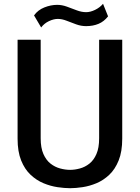

<svg xmlns="http://www.w3.org/2000/svg" viewBox="-20 -979 736 1010"><path d="M349 11Q319 11 282.2 5.5Q245.5 0 208.8 -15.2Q172 -30.5 141 -59.5Q110 -88.5 91.2 -135Q72.5 -181.5 72.5 -249.5V-770H194V-251.5Q194 -201 208.5 -168.5Q223 -136 246.2 -118Q269.5 -100 296.5 -92.8Q323.5 -85.5 349 -85.5Q373.5 -85.5 400.2 -92.8Q427 -100 450 -118Q473 -136 487.2 -168.5Q501.5 -201 501.5 -251.5V-770H623V-249.5Q623 -181.5 604.2 -135Q585.5 -88.5 554.8 -59.5Q524 -30.5 487.5 -15.2Q451 0 414.5 5.5Q378 11 349 11ZM196.5 -834.5 159 -898Q179.5 -926.5 213.5 -940Q247.5 -953.5 281 -953.5Q306 -953.5 332 -944Q358 -934.5 383.5 -924.8Q409 -915 433.5 -915Q455 -915 480 -927Q505 -939 522 -959L548.5 -893Q527 -865.5 498 -853.5Q469 -841.5 433 -841.5Q406.5 -841.5 380.5 -851Q354.5 -860.5 330.2 -870Q306 -879.5 284 -879.5Q262.5 -879.5 237.5 -867.8Q212.5 -856 196.5 -834.5Z"/></svg>

Font: Junction SemiBold
Style: Regular
Weight: 600
Designer: Caroline Hadilaksono
Foundry: Caroline Hadilaksono, Tyler Finck, The League of Moveable Type
Version: Version 2.000; ttfautohint (v1.8.3)